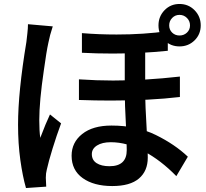

<svg xmlns="http://www.w3.org/2000/svg" viewBox="-20 -887 1040 968"><path d="M712 -435Q712 -354 720 -226Q721 -202 723 -160Q725 -118 725 -92Q725 -25 680.5 13Q636 51 546 51Q453 51 397 11Q341 -29 341 -102Q341 -169 394.5 -211.5Q448 -254 542 -254Q669 -254 765.5 -206.5Q862 -159 927 -97L869 1Q791 -79 705.5 -124.5Q620 -170 539 -170Q495 -170 469 -153.5Q443 -137 443 -110Q443 -80 467 -64.5Q491 -49 532 -49Q619 -49 619 -130Q619 -164 615 -254Q609 -360 609 -432V-669H712ZM550 -481Q709 -481 887 -501V-398Q735 -380 538 -380Q459 -380 378 -383V-487Q467 -481 550 -481ZM568 -713Q704 -713 826 -730V-631Q691 -617 548 -617Q465 -617 393 -621V-720Q478 -713 568 -713ZM224 -672Q214 -627 201 -532Q178 -376 178 -281Q178 -227 183 -192Q211 -266 232 -310L288 -265Q265 -203 245 -138Q225 -73 216 -32Q211 -14 211 9L213 54L111 61Q94 2 82.5 -80.5Q71 -163 71 -258Q71 -423 113 -675L118 -719Q121 -745 121 -765L246 -754Q231 -709 224 -672ZM885 -708Q907 -708 922.5 -722.5Q938 -737 938 -759Q938 -781 922.5 -796.5Q907 -812 885 -812Q863 -812 848 -796.5Q833 -781 833 -759Q833 -737 848 -722.5Q863 -708 885 -708ZM885 -867Q930 -867 961 -835.5Q992 -804 992 -759Q992 -714 961 -683.5Q930 -653 885 -653Q840 -653 809.5 -683.5Q779 -714 779 -759Q779 -804 809.5 -835.5Q840 -867 885 -867Z"/></svg>

Font: Merged Yaku Han JP SemiBold
Style: Regular
Weight: 600
Designer: Ryoko NISHIZUKA 西塚涼子 (kana, bopomofo & ideographs); Paul D. Hunt (Latin, Greek & Cyrillic); Sandoll Communications 산돌커뮤니
Foundry: Adobe
Version: Version 2.004